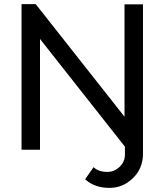

<svg xmlns="http://www.w3.org/2000/svg" viewBox="-20 -730 802 936"><path d="M175 -540V0H85V-710H154L587 -161V-709H677V20Q677 91 628 138.5Q579 186 514 186Q441 186 395 144L436 85Q460 108 504 108Q537 108 563 83.5Q589 59 589 23V-15Z"/></svg>

Font: Raleway-v4020 Medium
Style: Regular
Weight: 500
Designer: Matt McInerney, Pablo Impallari, Rodrigo Fuenzalida
Foundry: Matt McInerney, Pablo Impallari, Rodrigo Fuenzalida
Version: Version 4.020;PS 004.020;hotconv 1.0.88;makeotf.lib2.5.64775